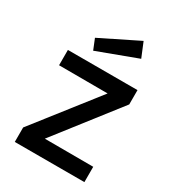

<svg xmlns="http://www.w3.org/2000/svg" viewBox="-217 -1050 1063 1173"><g transform="rotate(30 314.5 -464.0)"><path d="M179 -796 446 -928 488 -826 209 -722ZM73 0V-102L416 -540L73 -541V-649H564V-548L222 -109L564 -108V0Z"/></g></svg>

Font: Karmilla
Style: Bold
Weight: 700
Designer: Jonathan Pinhorn
Version: Version 1.000